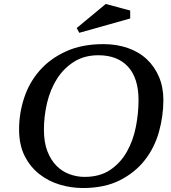

<svg xmlns="http://www.w3.org/2000/svg" viewBox="-20 -934 860 966"><path d="M76 -283C76 -231 85.3 -186.5 104 -149.5C122.7 -112.5 147.3 -82 178 -58C208.7 -34 243 -16.3 281 -5C319 6.3 357.7 12 397 12C469.7 12 531.7 -1 583 -27C634.3 -53 676.3 -87 709 -129C741.7 -171 765.3 -218.5 780 -271.5C794.7 -324.5 802 -377.7 802 -431C802 -473.7 794.7 -512.3 780 -547C765.3 -581.7 744.8 -611.3 718.5 -636C692.2 -660.7 660.3 -679.5 623 -692.5C585.7 -705.5 544.7 -712 500 -712C428 -712 365.3 -699.8 312 -675.5C258.7 -651.2 214.5 -619 179.5 -579C144.5 -539 118.5 -493.2 101.5 -441.5C84.5 -389.8 76 -337 76 -283ZM201 -282C201 -327.3 206.3 -372.3 217 -417C227.7 -461.7 244.2 -501.7 266.5 -537C288.8 -572.3 317.3 -601 352 -623C386.7 -645 427.7 -656 475 -656C539 -656 588.7 -636.8 624 -598.5C659.3 -560.2 677 -504 677 -430C677 -386 672.5 -341.2 663.5 -295.5C654.5 -249.8 639.5 -208.3 618.5 -171C597.5 -133.7 569.7 -103.2 535 -79.5C500.3 -55.8 457 -44 405 -44C379.7 -44 354.7 -48.5 330 -57.5C305.3 -66.5 283.5 -80.5 264.5 -99.5C245.5 -118.5 230.2 -143 218.5 -173C206.8 -203 201 -239.3 201 -282ZM512 -914 366 -793 379 -769 635 -841V-881Z"/></svg>

Font: PT Serif Caption
Style: Italic
Weight: 400
Italic angle: -12°
Designer: A.Korolkova, O.Umpeleva, V.Yefimov
Foundry: ParaType Ltd
Version: Version 1.000W OFL